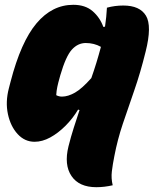

<svg xmlns="http://www.w3.org/2000/svg" viewBox="-20 -579 640 799"><path d="M425 -547Q458 -556 493 -556Q562 -556 587.5 -513.5Q613 -471 586 -364Q564 -275 538.5 -202Q513 -129 491 -63.5Q469 2 456 70Q449 105 445.5 134Q442 163 449 192Q414 200 381 200Q309 200 277.5 153.5Q246 107 265 30Q275 -10 287 -47.5Q299 -85 311 -121L305 -123Q283 -86 252.5 -55.5Q222 -25 189 -7Q156 11 124 11Q83 11 53.5 -21Q24 -53 13 -104Q2 -155 17 -212L24 -239Q67 -405 132 -482Q197 -559 285 -559Q335 -559 365.5 -532.5Q396 -506 410 -467L417 -468Q423 -509 425 -547ZM214 -183Q225 -177 238 -177Q263 -177 292 -193.5Q321 -210 360 -254Q371 -285 381 -317.5Q391 -350 400 -384Q386 -392 370 -396Q354 -400 337 -400Q304 -400 279 -372.5Q254 -345 231 -266L228 -255Q222 -234 218.5 -217.5Q215 -201 214 -183Z"/></svg>

Font: Recursive Mn Csl St Blk
Style: Italic
Weight: 900
Italic angle: -15°
Monospace: yes
Version: Version 1.079;hotconv 1.0.112;makeotfexe 2.5.65598; ttfautoh